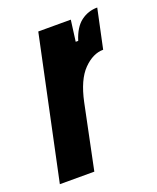

<svg xmlns="http://www.w3.org/2000/svg" viewBox="-125 -583 532 649"><g transform="rotate(-20 140.5 -259.0)"><path d="M87 -510H204L194 -434H203Q217 -479 243 -498.5Q269 -518 302 -518L272 -377Q235 -377 201 -342.5Q167 -308 151 -232L103 0H-21Z"/></g></svg>

Font: Saira Ultra Condensed Black
Style: Italic
Weight: 900
Width: 1
Italic angle: -12°
Designer: Hector Gatti with collaboration of the Omnibus-Type team
Foundry: Omnibus-Type
Version: Version 1.001; ttfautohint (v1.8)